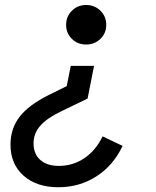

<svg xmlns="http://www.w3.org/2000/svg" viewBox="-20 -652 640 787"><path d="M365.5 -382 339 -248 229.5 -195Q172 -167.5 144.8 -136.2Q117.5 -105 117.5 -65Q117.5 -21 145 3.5Q172.5 28 221 28Q279 28 326 -3.8Q373 -35.5 400.5 -93L482.5 -54Q444.5 26.5 375 71Q305.5 115.5 219 115.5Q130 115.5 76.5 68Q23 20.5 23 -59Q23 -125 60.5 -173.5Q98 -222 180.5 -263L253.5 -299L270 -382ZM333 -631.5Q368 -631.5 391.8 -608Q415.5 -584.5 415.5 -550Q415.5 -516 391.8 -492.8Q368 -469.5 333 -469.5Q298 -469.5 274.5 -492.8Q251 -516 251 -550Q251 -584.5 274.8 -608Q298.5 -631.5 333 -631.5Z"/></svg>

Font: Google Sans Code
Style: Italic
Weight: 400
Italic angle: -10°
Monospace: yes
Designer: Google Sans Code Authors
Foundry: Google LLC
Version: Version 6.000